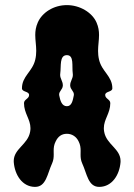

<svg xmlns="http://www.w3.org/2000/svg" viewBox="-20 -732 526 752"><path d="M242 -316C222 -316 216 -338 212 -358C211.7 -359.4 211.6 -360.7 211.6 -361.9C211.6 -375.1 225.1 -381.4 226 -396C226 -396.7 226.1 -397.3 226.1 -397.9C226.1 -413.9 215.6 -423.6 215.6 -438.7C215.6 -440.4 215.7 -442.2 216 -444C220 -473 212 -516 242 -516C271 -516 261 -473 265 -444C265.3 -442.2 265.4 -440.4 265.4 -438.7C265.4 -423.6 254.9 -413.9 254.9 -397.9C254.9 -397.3 255 -396.7 255 -396C255.9 -381.4 269.4 -375.1 269.4 -361.9C269.4 -360.7 269.3 -359.4 269 -358C265 -338 261 -316 242 -316ZM242 -208C262 -208 279 -197 288 -178C294.8 -164.8 295.8 -152.9 295.8 -141.2C295.8 -136.2 295.6 -131.2 295.6 -126.1C295.6 -115.3 296.5 -104.2 302 -92C320.8 -51.4 324.9 0 368.7 0C369.1 0 369.6 0 370 0C419 -1 448 -47 452 -96C452.1 -97.7 452.2 -99.4 452.2 -101.1C452.2 -150 396.7 -165.7 388 -216C387.1 -220.9 386.7 -225.5 386.7 -229.9C386.7 -265.4 412 -288 412 -328C412 -343 392 -345 392 -360C392 -375 420 -371 420 -386C420 -434 379 -451 368 -498C365.1 -510.2 364.1 -521.7 364.1 -532.7C364.1 -554.4 367.9 -574.3 367.9 -594.9C367.9 -610.5 365.7 -626.5 358 -644C341 -683 293 -712 242 -712C190 -712 145 -683 128 -644C120.3 -626.5 118.1 -610.5 118.1 -594.9C118.1 -574.3 121.9 -554.4 121.9 -532.7C121.9 -521.7 120.9 -510.2 118 -498C107 -451 66 -434 66 -386C66 -371 94 -375 94 -360C94 -345 74 -343 74 -328C74 -288 99.3 -265.4 99.3 -229.9C99.3 -225.5 98.9 -220.9 98 -216C89.3 -165.7 33.8 -150 33.8 -101.1C33.8 -99.4 33.9 -97.7 34 -96C38 -47 67 -1 116 0C116.4 0 116.9 0 117.3 0C161.1 0 165.2 -51.4 184 -92C189.5 -104.2 190.4 -115.3 190.4 -126.1C190.4 -131.2 190.2 -136.2 190.2 -141.2C190.2 -152.9 191.2 -164.8 198 -178C207 -197 221 -208 242 -208Z"/></svg>

Font: Chromatic Etruscan
Style: Regular
Weight: 400
Version: Version 000.910